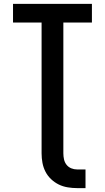

<svg xmlns="http://www.w3.org/2000/svg" viewBox="-20 -755 540 988"><path d="M377 213Q353 213 328.5 209Q304 205 282.5 194.5Q261 184 243 167Q225 150 214 128.5Q203 107 198.5 83Q194 59 194 34V-639H47V-735H453V-639H306V34Q306 50 309.5 65.5Q313 81 322.5 93Q332 105 346.5 111Q361 117 377 117H420V213Z"/></svg>

Font: Iosevka SS04
Style: Bold
Weight: 700
Monospace: yes
Designer: Belleve Invis
Foundry: Belleve Invis
Version: Version 19.0.0; ttfautohint (v1.8.4)